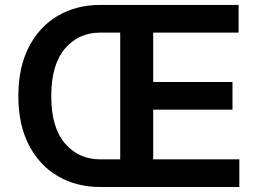

<svg xmlns="http://www.w3.org/2000/svg" viewBox="-20 -747 1036 767"><path d="M380.7 0Q285.5 0 211.6 -43Q137.8 -85.9 95.5 -167.3Q53.3 -248.6 53.3 -362.9Q53.3 -478.3 95.5 -559.8Q137.8 -641.3 211.6 -684.3Q285.5 -727.3 380.7 -727.3H933.2V-616.8H592V-419.4H908.7V-308.9H592V-110.4H936.1V0ZM460.2 -110.4V-616.8H380.7Q294 -616.8 239.3 -552.6Q184.7 -488.3 184.7 -362.9Q184.7 -238.3 239.3 -174.4Q294 -110.4 380.7 -110.4Z"/></svg>

Font: Inter UI Semi Bold
Style: Regular
Weight: 600
Designer: Rasmus Andersson
Foundry: rsms
Version: 3.2;8d6f07862